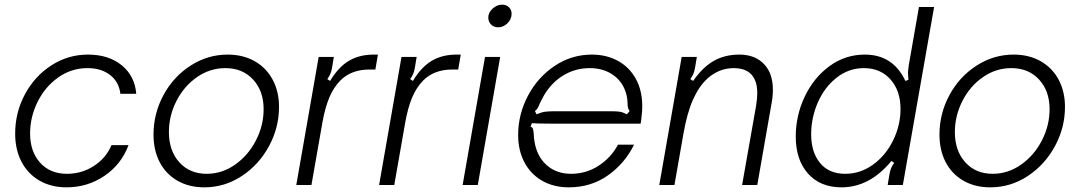

<svg xmlns="http://www.w3.org/2000/svg" viewBox="-20 -793 4629 823"><path d="M45 -220Q45 -311 87 -389Q129 -467 200.5 -513Q272 -559 357 -559Q446 -559 502 -513Q558 -467 564 -391H496Q490 -442 452 -471.5Q414 -501 355 -501Q286 -501 229.5 -461Q173 -421 141 -356Q109 -291 109 -221Q109 -143 152 -95.5Q195 -48 267 -48Q331 -48 383 -82Q435 -116 458 -171H531Q500 -88 427.5 -39Q355 10 265 10Q199 10 149 -19Q99 -48 72 -100Q45 -152 45 -220Z M638 -216Q638 -306 680.5 -385Q723 -464 796.5 -511.5Q870 -559 956 -559Q1022 -559 1072 -530.5Q1122 -502 1149 -451Q1176 -400 1176 -335Q1176 -246 1133 -166.5Q1090 -87 1016.5 -38.5Q943 10 856 10Q790 10 740.5 -18.5Q691 -47 664.5 -98Q638 -149 638 -216ZM1110 -325Q1110 -403 1065 -452Q1020 -501 946 -501Q880 -501 824.5 -462.5Q769 -424 736.5 -360.5Q704 -297 704 -227Q704 -147 748.5 -97.5Q793 -48 866 -48Q932 -48 988 -87.5Q1044 -127 1077 -191Q1110 -255 1110 -325Z M1250 0 1346 -549H1411L1403 -501Q1400 -485 1395.5 -475Q1391 -465 1383 -454L1395 -446Q1430 -505 1475 -532Q1520 -559 1582 -559H1600L1589 -495H1564Q1485 -495 1438 -447Q1409 -417 1391 -373.5Q1373 -330 1362 -268L1315 0Z M1605 0 1701 -549H1766L1758 -501Q1755 -485 1750.5 -475Q1746 -465 1738 -454L1750 -446Q1785 -505 1830 -532Q1875 -559 1937 -559H1955L1944 -495H1919Q1840 -495 1793 -447Q1764 -417 1746 -373.5Q1728 -330 1717 -268L1670 0Z M2028 0H1963L2059 -549H2124ZM2073 -718Q2073 -739 2091.5 -756Q2110 -773 2132 -773Q2150 -773 2161.5 -762Q2173 -751 2173 -734Q2173 -711 2155.5 -693.5Q2138 -676 2115 -676Q2097 -676 2085 -688Q2073 -700 2073 -718Z M2201 -214Q2201 -303 2243 -382.5Q2285 -462 2357.5 -510.5Q2430 -559 2517 -559Q2579 -559 2628 -532.5Q2677 -506 2705 -456Q2733 -406 2733 -337Q2733 -316 2730 -293Q2728 -272 2726 -263H2342Q2285 -263 2260 -265L2254 -250Q2262 -248 2264.5 -240.5Q2267 -233 2268 -217Q2268 -204 2271 -187Q2281 -123 2323 -85.5Q2365 -48 2428 -48Q2493 -48 2546.5 -83Q2600 -118 2629 -173H2698Q2658 -92 2585.5 -41Q2513 10 2418 10Q2353 10 2303.5 -18.5Q2254 -47 2227.5 -98Q2201 -149 2201 -214ZM2280 -303Q2301 -312 2316 -314Q2331 -316 2351 -316H2606Q2624 -316 2637 -314Q2650 -312 2667 -303L2679 -317Q2670 -327 2670 -349Q2670 -365 2666 -384Q2653 -439 2610.5 -470Q2568 -501 2508 -501Q2448 -501 2397.5 -471.5Q2347 -442 2314 -388Q2308 -378 2294 -350Q2289 -337 2284.5 -329.5Q2280 -322 2273 -317Z M2806 0 2902 -549H2967L2959 -501Q2956 -485 2951.5 -475Q2947 -465 2939 -454L2951 -446Q2992 -505 3039.5 -532Q3087 -559 3149 -559Q3199 -559 3233 -536.5Q3267 -514 3282 -475Q3293 -445 3293 -408Q3293 -377 3285 -337L3226 0H3161L3221 -340Q3226 -372 3226 -393Q3226 -429 3216 -450Q3194 -501 3125 -501Q3062 -501 3012 -456Q2976 -423 2950.5 -366Q2925 -309 2909 -217L2871 0Z M3391 -207Q3391 -298 3429.5 -379Q3468 -460 3535.5 -509.5Q3603 -559 3687 -559Q3808 -559 3861 -446L3874 -451Q3872 -475 3872 -480Q3872 -487 3875 -511L3919 -763H3984L3850 0H3785L3793 -48Q3796 -64 3800.5 -74Q3805 -84 3813 -95L3801 -103Q3708 10 3587 10Q3496 10 3443.5 -49Q3391 -108 3391 -207ZM3840 -326Q3840 -404 3797 -452.5Q3754 -501 3683 -501Q3618 -501 3566 -460Q3514 -419 3485.5 -353.5Q3457 -288 3457 -217Q3457 -141 3495 -94.5Q3533 -48 3603 -48Q3668 -48 3722.5 -87.5Q3777 -127 3808.5 -191.5Q3840 -256 3840 -326Z M4007 -216Q4007 -306 4049.5 -385Q4092 -464 4165.5 -511.5Q4239 -559 4325 -559Q4391 -559 4441 -530.5Q4491 -502 4518 -451Q4545 -400 4545 -335Q4545 -246 4502 -166.5Q4459 -87 4385.5 -38.5Q4312 10 4225 10Q4159 10 4109.5 -18.5Q4060 -47 4033.5 -98Q4007 -149 4007 -216ZM4479 -325Q4479 -403 4434 -452Q4389 -501 4315 -501Q4249 -501 4193.5 -462.5Q4138 -424 4105.5 -360.5Q4073 -297 4073 -227Q4073 -147 4117.5 -97.5Q4162 -48 4235 -48Q4301 -48 4357 -87.5Q4413 -127 4446 -191Q4479 -255 4479 -325Z"/></svg>

Font: Open Sauce Sans Light Italic
Style: Regular
Weight: 300
Italic angle: -10°
Designer: Alfredo Marco Pradil
Foundry: Creative Sauce Fz LLC
Version: Version 1.477